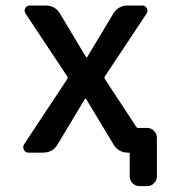

<svg xmlns="http://www.w3.org/2000/svg" viewBox="-20 -545 605 683"><path d="M286.1 -341.8Q286.1 -340.8 288.1 -340.8Q290 -340.8 290 -341.8L382.8 -496.1Q400.4 -525.4 435.5 -525.4H486.3Q497.1 -525.4 502.4 -515.6Q507.8 -505.9 501 -496.1L352.5 -272.5Q350.6 -268.6 352.5 -264.6L464.8 -93.8Q466.8 -89.8 470.7 -89.8H503.9Q517.6 -89.8 527.8 -79.6Q538.1 -69.3 538.1 -54.7V82Q538.1 96.7 527.8 106.9Q517.6 117.2 503.9 117.2H476.6Q461.9 117.2 451.7 106.9Q441.4 96.7 441.4 82V2Q441.4 -2 437.5 -2H435.5Q401.4 -2 383.8 -31.2L286.1 -193.4Q286.1 -194.3 284.2 -194.3Q282.2 -194.3 282.2 -193.4L185.5 -32.2Q168 -2 132.8 -2H82Q70.3 -2 65.4 -11.7Q62.5 -16.6 62.5 -20.5Q62.5 -26.4 65.4 -31.2L219.7 -264.6Q221.7 -268.6 219.7 -272.5L71.3 -496.1Q64.5 -505.9 69.8 -515.6Q75.2 -525.4 85.9 -525.4H142.6Q176.8 -525.4 194.3 -495.1Z"/></svg>

Font: Gen Jyuu GothicL Medium
Style: Regular
Weight: 500
Designer: [Source Han Sans]
Ryoko NISHIZUKA  (kana & ideographs); Paul D. Hunt (Latin, Greek & Cyrillic); Wenlong ZHANG  (bopomofo
Version: Version 1.002.20150607